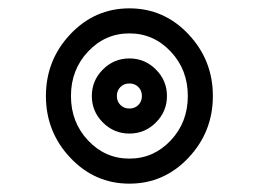

<svg xmlns="http://www.w3.org/2000/svg" viewBox="-20 -470 620 460"><path d="M311.5 -261.5Q303 -270 290 -270Q277 -270 268.5 -261.5Q260 -253 260 -240Q260 -227 268.5 -218.5Q277 -210 290 -210Q303 -210 311.5 -218.5Q320 -227 320 -240Q320 -253 311.5 -261.5ZM226.5 -303.5Q253 -330 290 -330Q327 -330 353.5 -303.5Q380 -277 380 -240Q380 -203 353.5 -176.5Q327 -150 290 -150Q253 -150 226.5 -176.5Q200 -203 200 -240Q200 -277 226.5 -303.5ZM389 -346.5Q348 -390 290 -390Q232 -390 191 -346.5Q150 -303 150 -240Q150 -177 191 -133.5Q232 -90 290 -90Q348 -90 389 -133.5Q430 -177 430 -240Q430 -303 389 -346.5ZM148.5 -388Q207 -450 290 -450Q373 -450 431.5 -388Q490 -326 490 -240Q490 -154 431.5 -92Q373 -30 290 -30Q207 -30 148.5 -92Q90 -154 90 -240Q90 -326 148.5 -388Z"/></svg>

Font: SOV_Station
Style: Book
Weight: 400
Version: Version 1.00